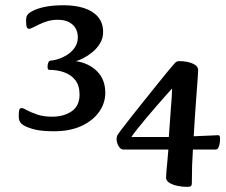

<svg xmlns="http://www.w3.org/2000/svg" viewBox="-20 -704 862 732"><path d="M186.5 -203.6Q141.7 -203.6 116 -209.5Q90.3 -215.3 72.3 -225Q62.1 -230.6 56.8 -238.5Q51.5 -246.5 51.5 -262.2Q51.5 -279.9 53.6 -285.9Q55.8 -292 63 -292Q68.5 -292 83 -283.8Q97.5 -275.7 121.7 -267.4Q145.9 -259.1 178.8 -259.1Q222.9 -259.1 253.1 -279.6Q283.3 -300.1 283.3 -343.6Q283.3 -377.5 267.4 -398.1Q251.5 -418.7 225 -428.2Q198.6 -437.7 167.4 -437.7Q161.3 -437.7 161.3 -450.1Q161.3 -460 164.6 -466.3Q168 -472.7 172.9 -473Q186 -473.6 203.9 -479.6Q221.8 -485.5 238.5 -496.6Q255.1 -507.6 265.9 -524.1Q276.7 -540.6 276.7 -561.6Q276.7 -581.8 267.8 -596.7Q259 -611.5 242 -620.1Q225.1 -628.6 200.7 -628.6Q180.1 -628.6 162.7 -623.7Q145.2 -618.8 128.2 -610.4Q114.7 -603.6 104.6 -598.8Q94.5 -594 91.8 -594Q85.5 -594 82.4 -600Q79.3 -605.9 79.3 -628.1Q79.3 -637.9 83.6 -645.6Q88 -653.4 100.3 -660.1Q120.8 -671.7 151 -677.8Q181.2 -684 222.6 -684Q266.7 -684 300.3 -673.2Q334 -662.5 353.5 -639.8Q373.1 -617.1 373.1 -582Q373.1 -557.7 361.1 -538.2Q349.2 -518.7 331.5 -504.5Q313.7 -490.3 296.7 -481.8Q279.6 -473.2 269.3 -470.9Q319.7 -463.2 350.5 -431.8Q381.4 -400.4 381.4 -350.4Q381.4 -310.2 357.4 -276.8Q333.4 -243.3 289.9 -223.5Q246.5 -203.6 186.5 -203.6ZM691.9 8.4Q675.9 8.4 657.6 4.8Q639.3 1.2 626.2 -6.8Q613.1 -14.7 613.1 -26.7Q613.1 -34.5 614.6 -51.8Q616.1 -69 618.3 -91.2Q620.5 -113.4 621.9 -133.9H450.3Q439.6 -133.9 432 -147.2Q424.5 -160.4 424.5 -174.1Q424.5 -182.5 427.4 -188.1Q430.1 -193.1 445 -212.8Q459.9 -232.5 482.1 -260.6Q504.4 -288.7 529.4 -320Q554.5 -351.2 578.1 -380.7Q601.7 -410.2 619.8 -432.1Q637.9 -454 645.1 -461.8Q649.6 -467.4 654.1 -469.2Q658.5 -471 665 -471Q678.4 -471 694.9 -467.8Q711.4 -464.5 723.4 -456.9Q735.4 -449.3 735.4 -436.6Q735.4 -432.3 733.7 -405.7Q732 -379.1 728.9 -340.8Q725.9 -302.5 723.2 -261Q720.5 -219.6 718.5 -184.5Q763.6 -185.9 784 -187.3Q804.3 -188.6 812.4 -188.6Q815.4 -188.6 817.2 -185.5Q819 -182.5 819 -173.7Q819 -166.7 817.5 -157.2Q816 -147.7 812.5 -140.8Q809 -133.9 801.4 -133.9H715.5Q713.4 -103.6 712.4 -73.2Q711.4 -42.8 711.4 -6.1Q711.4 1.6 708.6 5Q705.7 8.4 691.9 8.4ZM480.8 -181.6H623.6Q625.6 -205.1 627.3 -232.8Q629 -260.5 631.2 -287.2Q633.4 -313.9 634.8 -335.1Q636.1 -356.3 636.1 -366.6Q628.5 -358.6 612.4 -340.4Q596.4 -322.1 576.5 -299.4Q556.6 -276.7 537.2 -253.4Q517.8 -230.2 502.7 -211.2Q487.6 -192.1 480.8 -181.6Z"/></svg>

Font: Briem Hand Thin
Style: Regular
Weight: 100
Designer: Gunnlaugur SE Briem, Eben Sorkin
Foundry: Sorkin Type Co.
Version: Version 1.003